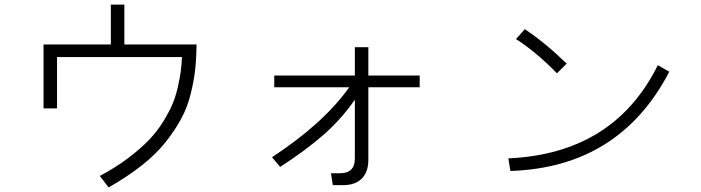

<svg xmlns="http://www.w3.org/2000/svg" viewBox="-20 -775 3040 833"><path d="M168.9 -304.7V-582H460.9V-754.9H519.5V-582H833Q832 -521.5 826.7 -472.7Q821.3 -423.8 807.1 -366.7Q793 -309.6 766.1 -259.8Q739.3 -210 698.2 -158.2Q657.2 -106.4 594.7 -57.1Q532.2 -7.8 451.2 38.1L413.1 -11.7Q481.4 -47.9 535.6 -88.9Q589.8 -129.9 626 -167.5Q662.1 -205.1 689 -249Q715.8 -293 729.5 -326.2Q743.2 -359.4 752.4 -401.4Q761.7 -443.4 764.6 -467.8Q767.6 -492.2 769.5 -527.3H227.5V-304.7Z M1169.9 -396.5V-447.3H1519.5V-570.3H1578.1V-447.3H1800.8V-396.5H1578.1V-81.1Q1578.1 -29.3 1549.8 -0.5Q1521.5 28.3 1467.8 28.3H1423.8L1416 -23.4H1455.1Q1519.5 -23.4 1519.5 -86.9V-342.8Q1462.9 -259.8 1383.8 -190.4Q1304.7 -121.1 1195.3 -50.8L1160.2 -92.8Q1385.7 -241.2 1495.1 -396.5Z M2218.8 -605.5 2256.8 -648.4Q2343.8 -590.8 2438.5 -499L2396.5 -457Q2305.7 -549.8 2218.8 -605.5ZM2185.5 -87.9Q2643.6 -108.4 2834 -492.2L2883.8 -463.9Q2668 -48.8 2194.3 -33.2Z"/></svg>

Font: Gothic A1 Light
Style: Regular
Weight: 300
Version: Version 2.50